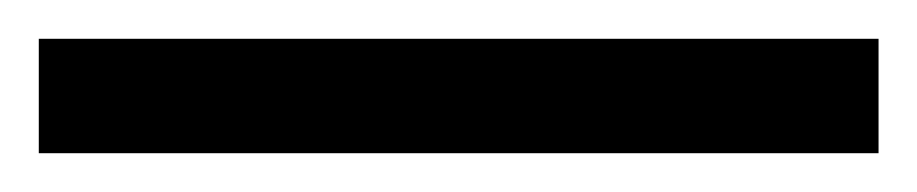

<svg xmlns="http://www.w3.org/2000/svg" viewBox="-25 -839 473 99"><path d="M-5 -760H428V-819H-5Z"/></svg>

Font: Noto Serif Ethiopic SmCn
Style: Regular
Weight: 400
Width: 4
Designer: Monotype Design Team
Foundry: Monotype Imaging Inc.
Version: Version 2.102